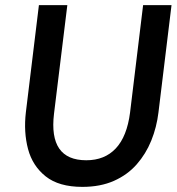

<svg xmlns="http://www.w3.org/2000/svg" viewBox="-20 -720 691 750"><path d="M81 -281 132 -700H243L191 -276Q169 -94 317 -94Q389 -94 432.5 -140.5Q476 -187 488 -280L539 -700H650L599 -281Q592 -223 571 -171Q550 -119 514 -78Q478 -37 425 -13.5Q372 10 302 10Q210 10 158.5 -31Q107 -72 89.5 -138Q72 -204 81 -281Z"/></svg>

Font: Haskoy SemiBold
Style: Italic
Weight: 600
Designer: Ertekin Erdin
Foundry: Ertekin Erdin
Version: Version 2.000; ttfautohint (v1.8.4.7-5d5b)